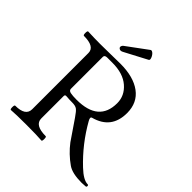

<svg xmlns="http://www.w3.org/2000/svg" viewBox="-232 -1001 1161 1161"><g transform="rotate(45 348.5 -420.5)"><path d="M33.2 0ZM419.9 -800.8 274.4 -724.1Q266.1 -719.7 259.3 -719.7Q253.4 -719.7 247.6 -723.9Q241.7 -728 241.7 -734.4Q241.7 -739.3 244.9 -744.9Q248 -750.5 252.9 -753.4L384.8 -850.6Q387.2 -852.5 390.6 -852.5Q395 -852.5 400.9 -848.6Q406.7 -844.7 412.1 -837.4Q417.5 -830.1 420.7 -822Q423.8 -814 423.8 -809.1Q423.8 -806.2 422.9 -804Q421.9 -801.8 419.9 -800.8ZM132.3 -90.8V-572.3Q132.3 -626 40 -626Q33.2 -626 33.2 -644.5Q33.2 -663.1 40 -663.1Q96.7 -660.6 143.8 -660.6Q190.9 -660.6 238 -661.9Q285.2 -663.1 314.5 -663.1Q426.8 -663.1 490.7 -616Q554.7 -568.8 554.7 -480.5Q554.7 -345.2 424.3 -310.5Q410.6 -306.6 424.3 -282.7Q495.1 -157.2 599.6 -58.6Q653.8 -7.3 690.4 -7.3Q697.3 -7.3 697.3 1.2Q697.3 9.8 690.4 10.3Q669.9 12.2 657.7 12.2Q578.1 12.2 540 -14.2Q480.5 -55.7 437 -112.8L351.6 -237.8Q328.1 -272.5 314.7 -281.7Q301.3 -291 274.2 -291Q247.1 -291 232.4 -292.7Q217.8 -294.4 214.1 -291.5Q210.4 -288.6 210.4 -282.7V-90.8Q210.4 -33.7 305.2 -33.7Q311.5 -33.7 311.5 -15.1Q311.5 3.4 305.2 3.4Q267.1 0 174.6 0Q82 0 44.4 3.4Q38.1 3.4 38.1 -14.9Q38.1 -33.2 44.4 -33.7Q132.3 -33.7 132.3 -90.8ZM210.4 -344.2Q210.4 -329.1 229 -325.2Q247.6 -321.3 281.2 -321.3Q470.2 -321.3 470.2 -480.5Q470.2 -544.4 418.9 -588.6Q367.7 -632.8 276.9 -632.8H233.4Q210.4 -632.8 210.4 -617.7Z"/></g></svg>

Font: Junicode
Style: Regular
Weight: 400
Designer: Peter S. Baker
Foundry: Briery Creek Software
Version: Version 0.7.2